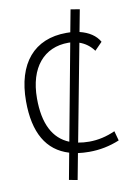

<svg xmlns="http://www.w3.org/2000/svg" viewBox="-105 -901 797 1130"><g transform="rotate(-10 293.0 -336.5)"><path d="M265.1 161.1 294.4 5.4C315.9 8.3 337.9 9.8 361.8 9.8C424.3 9.8 484.9 -2 543.5 -26.4L527.8 -84C476.1 -61 425.3 -49.3 372.1 -49.3C348.6 -49.3 326.7 -51.3 306.2 -55.2L415.5 -632.8C449.7 -621.1 479 -599.1 500 -569.8L544.9 -615.7C522.9 -654.8 481.9 -681.6 427.2 -694.8L452.1 -826.2L398.4 -835.4L373.5 -702.6C366.2 -703.1 357.9 -703.1 350.1 -703.1C156.7 -703.1 46.4 -573.2 46.4 -347.7C46.4 -159.2 112.8 -45.4 244.1 -5.9L214.8 151.9ZM255.9 -69.3C160.6 -107.9 112.8 -202.6 112.8 -352.5C112.8 -538.6 206.5 -644 351.1 -644C355 -644 358.9 -644 362.8 -643.6Z"/></g></svg>

Font: Cascadia Code PL Light
Style: Regular
Weight: 300
Monospace: yes
Designer: Aaron Bell
Foundry: Saja Typeworks
Version: Version 2404.023